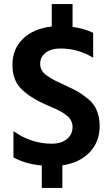

<svg xmlns="http://www.w3.org/2000/svg" viewBox="-20 -807 550 942"><path d="M286 115H185V5Q102 -3 46 -35V-164Q132 -102 234 -102Q280 -102 308 -124.5Q336 -147 336 -185Q336 -196 332.5 -205.5Q329 -215 324.5 -222.5Q320 -230 310 -238Q300 -246 293 -251Q286 -256 270.5 -264Q255 -272 247 -275.5Q239 -279 219 -287.5Q199 -296 191 -300Q122 -332 81.5 -374Q41 -416 41 -489Q41 -567 93 -617Q145 -667 234 -677V-787H336V-675Q394 -667 437 -646V-524Q362 -569 277 -569Q230 -569 203.5 -548Q177 -527 177 -494Q177 -476 185.5 -461.5Q194 -447 214 -433.5Q234 -420 249.5 -412Q265 -404 296 -390Q334 -373 359 -359Q384 -345 412.5 -321.5Q441 -298 455 -264.5Q469 -231 469 -189Q469 -111 419.5 -59.5Q370 -8 286 4Z"/></svg>

Font: Hind Madurai SemiBold
Style: Regular
Weight: 600
Designer: Jyotish Sonowal
Foundry: Indian Type Foundry
Version: Version 1.001;PS 1.0;hotconv 1.0.86;makeotf.lib2.5.63406; tt